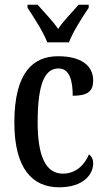

<svg xmlns="http://www.w3.org/2000/svg" viewBox="-20 -786 447 816"><path d="M181 -606H273C290 -651 331 -715 357 -753V-766H314C287 -734 251 -699 227 -663C203 -699 167 -734 140 -766H97V-753C122 -715 164 -651 181 -606ZM231 10C338 10 376 -48 376 -91C376 -110 369 -122 358 -130C340 -86 303 -48 247 -48C173 -48 140 -125 140 -266C140 -444 176 -495 229 -495C276 -495 289 -443 289 -379C354 -379 376 -399 376 -444C376 -507 325 -547 227 -547C122 -547 41 -480 41 -265C41 -68 119 10 231 10Z"/></svg>

Font: Noto Serif Bengali ExtraCondensed Medium
Style: Regular
Weight: 500
Width: 2
Designer: Juan Bruce, Universal Thirst, Indian Type Foundry and the Monotype Design Team.
Foundry: Monotype Imaging Inc.
Version: Version 2.003